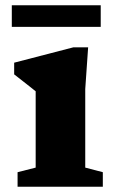

<svg xmlns="http://www.w3.org/2000/svg" viewBox="-20 -712 444 732"><path d="M316 -531.5 305 -372.5V-73L372 -55.5V0H47V-55.5L116 -73V-364Q107.5 -371 82.2 -390.8Q57 -410.5 34 -428.5V-473L259.5 -531.5ZM25 -609.5V-692H364V-609.5Z"/></svg>

Font: Newsreader 6pt
Style: Bold
Weight: 700
Designer: Hugues Gentile
Foundry: Production Type
Version: Version 1.003; ttfautohint (v1.8.3)